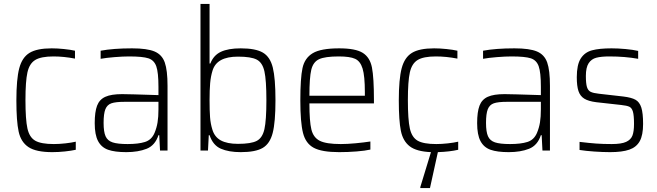

<svg xmlns="http://www.w3.org/2000/svg" viewBox="-20 -763 3332 973"><path d="M63 -254Q63 -362 77.5 -417Q92 -472 129.5 -495Q167 -518 242 -518Q271 -518 304.5 -514.5Q338 -511 360 -506V-466Q303 -477 251 -477Q188 -477 158.5 -459Q129 -441 119 -396Q109 -351 109 -256Q109 -157 119 -112Q129 -67 158.5 -50Q188 -33 253 -33Q280 -33 311.5 -36.5Q343 -40 364 -45V-4Q342 1 309 4.5Q276 8 245 8Q163 8 124.5 -17.5Q86 -43 74.5 -96Q63 -149 63 -254Z M460 -139Q460 -196 472 -227.5Q484 -259 514 -272.5Q544 -286 599 -286Q630 -286 783 -281V-323Q783 -396 772 -427Q761 -458 732 -467.5Q703 -477 634 -477Q603 -477 560 -473.5Q517 -470 490 -465V-506Q555 -518 649 -518Q726 -518 763.5 -502Q801 -486 815 -446.5Q829 -407 829 -328V0H791L787 -78H783Q766 -26 723 -9Q680 8 620 8Q562 8 528 -4Q494 -16 477 -48Q460 -80 460 -139ZM763 -89Q774 -115 778.5 -143Q783 -171 783 -209V-247H611Q566 -247 544.5 -239.5Q523 -232 514 -209.5Q505 -187 505 -140Q505 -95 515 -72.5Q525 -50 550.5 -41.5Q576 -33 627 -33Q681 -33 714.5 -43.5Q748 -54 763 -89Z M1042 -78H1038L1034 0H996V-743H1042V-441H1046Q1062 -483 1099.5 -500.5Q1137 -518 1200 -518Q1275 -518 1312 -496.5Q1349 -475 1362.5 -420.5Q1376 -366 1376 -255Q1376 -144 1362 -89.5Q1348 -35 1311.5 -13.5Q1275 8 1200 8Q1139 8 1099 -9.5Q1059 -27 1042 -78ZM1330 -255Q1330 -357 1320 -401.5Q1310 -446 1281 -461Q1252 -476 1186 -476Q1132 -476 1100 -458.5Q1068 -441 1057 -405Q1048 -376 1045 -341.5Q1042 -307 1042 -255Q1042 -202 1044.5 -169Q1047 -136 1056 -107Q1067 -69 1099 -51.5Q1131 -34 1186 -34Q1252 -34 1281 -49Q1310 -64 1320 -108.5Q1330 -153 1330 -255Z M1875 -239H1548Q1548 -148 1558 -107Q1568 -66 1600.5 -49.5Q1633 -33 1707 -33Q1740 -33 1782.5 -37Q1825 -41 1857 -46V-5Q1831 1 1787 4.5Q1743 8 1699 8Q1611 8 1570 -14Q1529 -36 1515.5 -89.5Q1502 -143 1502 -254Q1502 -367 1513 -418Q1524 -469 1565 -493.5Q1606 -518 1699 -518Q1782 -518 1818.5 -495Q1855 -472 1865 -420.5Q1875 -369 1875 -256ZM1548 -278H1829V-296Q1829 -378 1817.5 -415.5Q1806 -453 1779.5 -465Q1753 -477 1697 -477Q1627 -477 1597 -463Q1567 -449 1557.5 -409.5Q1548 -370 1548 -278Z M2302 -4Q2259 6 2199 8L2159 190H2110V185L2164 8Q2091 5 2056.5 -21.5Q2022 -48 2011.5 -100Q2001 -152 2001 -254Q2001 -362 2015.5 -417Q2030 -472 2067.5 -495Q2105 -518 2180 -518Q2209 -518 2242.5 -514.5Q2276 -511 2298 -506V-466Q2241 -477 2189 -477Q2126 -477 2096.5 -459Q2067 -441 2057 -396Q2047 -351 2047 -256Q2047 -157 2057 -112Q2067 -67 2096.5 -50Q2126 -33 2191 -33Q2218 -33 2249.5 -36.5Q2281 -40 2302 -45Z M2398 -139Q2398 -196 2410 -227.5Q2422 -259 2452 -272.5Q2482 -286 2537 -286Q2568 -286 2721 -281V-323Q2721 -396 2710 -427Q2699 -458 2670 -467.5Q2641 -477 2572 -477Q2541 -477 2498 -473.5Q2455 -470 2428 -465V-506Q2493 -518 2587 -518Q2664 -518 2701.5 -502Q2739 -486 2753 -446.5Q2767 -407 2767 -328V0H2729L2725 -78H2721Q2704 -26 2661 -9Q2618 8 2558 8Q2500 8 2466 -4Q2432 -16 2415 -48Q2398 -80 2398 -139ZM2701 -89Q2712 -115 2716.5 -143Q2721 -171 2721 -209V-247H2549Q2504 -247 2482.5 -239.5Q2461 -232 2452 -209.5Q2443 -187 2443 -140Q2443 -95 2453 -72.5Q2463 -50 2488.5 -41.5Q2514 -33 2565 -33Q2619 -33 2652.5 -43.5Q2686 -54 2701 -89Z M2917 -3V-44Q2967 -38 3001.5 -35.5Q3036 -33 3080 -33Q3129 -33 3153 -44Q3177 -55 3185 -76Q3193 -97 3193 -135Q3193 -178 3187.5 -197Q3182 -216 3169.5 -222Q3157 -228 3128 -231L3002 -245Q2962 -250 2941 -263Q2920 -276 2911.5 -301.5Q2903 -327 2903 -372Q2903 -435 2923 -466.5Q2943 -498 2980 -508Q3017 -518 3079 -518Q3112 -518 3150 -514.5Q3188 -511 3214 -505V-465Q3147 -477 3068 -477Q3027 -477 3002 -470.5Q2977 -464 2963 -442.5Q2949 -421 2949 -378Q2949 -340 2954.5 -322Q2960 -304 2973.5 -297.5Q2987 -291 3015 -288L3138 -274Q3180 -269 3200.5 -257.5Q3221 -246 3230 -218Q3239 -190 3239 -135Q3239 -78 3222 -47.5Q3205 -17 3169 -4.5Q3133 8 3072 8Q3036 8 2992 5Q2948 2 2917 -3Z"/></svg>

Font: Saira Semi Condensed ExtraLight
Style: Regular
Weight: 200
Width: 4
Designer: Hector Gatti with collaboration of the Omnibus-Type team
Foundry: Omnibus-Type
Version: Version 1.001; ttfautohint (v1.8)